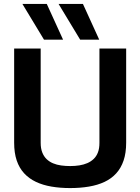

<svg xmlns="http://www.w3.org/2000/svg" viewBox="-20 -947 714 977"><path d="M52 -221V-700H187V-220Q187 -192 195 -171.5Q203 -151 217 -137.5Q231 -124 250 -116Q269 -108 291.5 -105Q314 -102 337 -102Q362 -102 384 -105.5Q406 -109 424.5 -117Q443 -125 457 -138.5Q471 -152 478.5 -172Q486 -192 486 -220V-700H622V-221Q622 -169 609 -130.5Q596 -92 571.5 -65Q547 -38 512 -21.5Q477 -5 432.5 2.5Q388 10 337 10Q286 10 242 2.5Q198 -5 163 -21.5Q128 -38 103 -65Q78 -92 65 -130.5Q52 -169 52 -221ZM388 -745 278 -927H402L485 -745ZM204 -745 94 -927H218L301 -745Z"/></svg>

Font: Georama ExtraCondensed Thin SemiBold
Style: Regular
Weight: 600
Version: Version 1.001